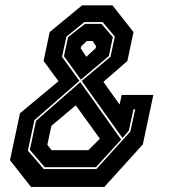

<svg xmlns="http://www.w3.org/2000/svg" viewBox="-20 -720 681 740"><path d="M99.5 0.5 18.5 -102.5 57 -283.5 205.5 -407 148 -485 171.5 -596.5 296.5 -699.5H413.5L494.5 -596.5L471 -485L378.5 -404.5L441 -317L449 -354H571L530.5 -163.5L382 0.5ZM148.5 -68.5H351.5L482.5 -213L501 -299H494.5L476.5 -216.5L452 -188L295 -408L406 -501.5L422.5 -579L375.5 -635H305.5L236 -579L219 -501L286 -408.5L112.5 -257L87.5 -139.5ZM291.5 -413 226.5 -503.5 242.5 -577 307.5 -628H371L415 -577L399.5 -504ZM312.5 -501 348.5 -534 350.5 -541.5 337 -562H314.5L293 -541.5L291 -534ZM152.5 -75.5 95 -142.5 119 -254.5 289.5 -403.5 447 -182 349.5 -75.5ZM179 -141H320.5L365 -185.5L272 -314L178 -235L162.5 -162Z"/></svg>

Font: Tourney Condensed ExtraBold
Style: Italic
Weight: 800
Width: 3
Italic angle: -12°
Designer: Tyler Finck
Foundry: Etcetera Type Co
Version: Version 1.010; ttfautohint (v1.8.3)